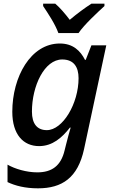

<svg xmlns="http://www.w3.org/2000/svg" viewBox="-20 -786 623 1046"><path d="M298 -606H408C438 -651 514 -721 549 -753V-766H478C441 -742 400 -712 360 -678C335 -711 306 -745 281 -766H215V-753C241 -714 280 -656 298 -606ZM187 240C318 240 404 183 438 26L559 -539H478L447 -460H443C418 -509 378 -549 306 -549C147 -549 47 -367 47 -177C47 -52 108 10 193 10C266 10 318 -36 361 -91H365C358 -68 347 -27 340 1L332 33C312 118 262 153 183 153C124 153 61 134 21 111V206C63 226 117 240 187 240ZM235 -77C183 -77 154 -111 154 -178C154 -318 222 -462 319 -462C382 -462 408 -421 408 -360C408 -222 322 -77 235 -77Z"/></svg>

Font: Noto Sans Medium
Style: Italic
Weight: 500
Italic angle: -12°
Designer: Monotype Design Team
Foundry: Monotype Imaging Inc.
Version: Version 2.013